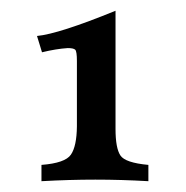

<svg xmlns="http://www.w3.org/2000/svg" viewBox="-20 -771 345 357"><path d="M255.9 -434.1Q205.6 -437 157.2 -437Q109.4 -437 57.1 -434.1V-464.4Q101.1 -467.8 111.8 -483.4Q122.6 -499 123 -536.1V-657.7Q123 -675.3 119.9 -678.5Q116.7 -681.6 106 -681.6Q84.5 -680.2 58.1 -673.8L48.8 -704.1Q89.4 -708 194.8 -751V-531.2Q194.8 -495.6 203.9 -481.9Q212.9 -468.3 255.9 -464.4Z"/></svg>

Font: Kelvinch
Style: Bold
Weight: 700
Designer: Paul James Miller
Foundry: High-Logic / Made with FontCreator
Version: Version 3.501;March 28, 2021;FontCreator 13.0.0.2683 64-bit